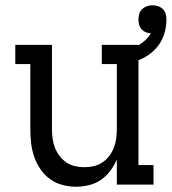

<svg xmlns="http://www.w3.org/2000/svg" viewBox="-20 -700 651 728"><path d="M268 8Q242 8 216 1Q190 -6 169 -21.5Q148 -37 133 -59Q118 -81 109.5 -106Q101 -131 98 -157.5Q95 -184 95 -210V-457H38V-530H177V-210Q177 -192 179.5 -174Q182 -156 188.5 -139.5Q195 -123 206 -108.5Q217 -94 232 -84Q247 -74 264.5 -70Q282 -66 300 -66Q318 -66 335.5 -70Q353 -74 368 -84Q383 -94 394 -108.5Q405 -123 411.5 -139.5Q418 -156 420.5 -174Q423 -192 423 -210V-457H366V-530H505V-74H562V0H423V-95Q413 -72 398 -52Q383 -32 362.5 -18Q342 -4 317.5 2Q293 8 268 8ZM464 -457 448 -508Q464 -512 479 -517Q494 -522 507.5 -530Q521 -538 532.5 -549Q544 -560 552 -574Q542 -574 532.5 -578Q523 -582 516.5 -589.5Q510 -597 507.5 -607Q505 -617 505 -627Q505 -637 508 -647.5Q511 -658 519 -665.5Q527 -673 537 -676.5Q547 -680 558 -680Q569 -680 579.5 -676.5Q590 -673 598 -665Q606 -657 608.5 -646.5Q611 -636 611 -625Q611 -594 600.5 -565Q590 -536 569 -514Q548 -492 520.5 -478.5Q493 -465 464 -457Z"/></svg>

Font: Iosevka Curly Slab Extended
Style: Regular
Weight: 400
Width: 7
Monospace: yes
Designer: Belleve Invis
Foundry: Belleve Invis
Version: Version 11.1.0; ttfautohint (v1.8.3)